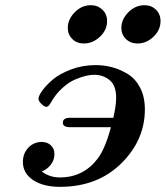

<svg xmlns="http://www.w3.org/2000/svg" viewBox="-20 -706 636 737"><path d="M67.9 -84Q67.9 -117.2 88.9 -139.2Q109.9 -161.1 140.1 -161.1Q162.1 -161.1 175.5 -147.9Q189 -134.8 189 -115.2Q189 -91.3 174.6 -73.2Q160.2 -55.2 140.1 -47.9Q169.9 -24.9 210 -24.9Q299.8 -24.9 355 -97.2Q383.8 -135.3 405.8 -217.8H249Q221.2 -217.8 221.2 -234.9Q221.2 -253.9 249 -253.9H415Q426.3 -303.7 425.8 -331.1Q425.8 -377.9 400.9 -398.4Q376 -418.9 341.8 -418.9Q327.6 -418.9 310.3 -415Q293 -411.1 269 -401.1Q245.1 -391.1 220 -368.7Q194.8 -346.2 176.8 -314.9Q167 -295.9 158.2 -295.9Q150.4 -295.9 139.2 -306.9Q127.9 -317.9 127.9 -327.1Q127.9 -338.4 142.6 -358.6Q157.2 -378.9 183.1 -400.9Q209 -422.9 252.9 -439.5Q296.9 -456.1 347.2 -456.1Q379.4 -456.1 410.2 -448Q440.9 -439.9 470.5 -421.9Q500 -403.8 518.1 -368.9Q536.1 -334 536.1 -286.1Q536.1 -168 445.1 -78.4Q354 11.2 210 11.2Q146 11.2 106.9 -14.9Q67.9 -41 67.9 -84ZM240.2 -599.1Q240.2 -631.3 266.6 -658.7Q293 -686 329.1 -686Q355 -686 373 -668.9Q391.1 -651.9 391.1 -625Q391.1 -590.8 363.5 -564.9Q335.9 -539.1 301.8 -539.1Q274.9 -539.1 257.6 -556.2Q240.2 -573.2 240.2 -599.1ZM445.8 -599.1Q445.8 -631.3 472.4 -658.7Q499 -686 535.2 -686Q561 -686 578.6 -668.9Q596.2 -651.9 596.2 -625Q596.2 -590.8 569.1 -564.9Q542 -539.1 507.8 -539.1Q481 -539.1 463.4 -556.2Q445.8 -573.2 445.8 -599.1Z"/></svg>

Font: CMU Serif
Style: BoldItalic
Weight: 700
Italic angle: -14.04°
Version: Version 0.7.0